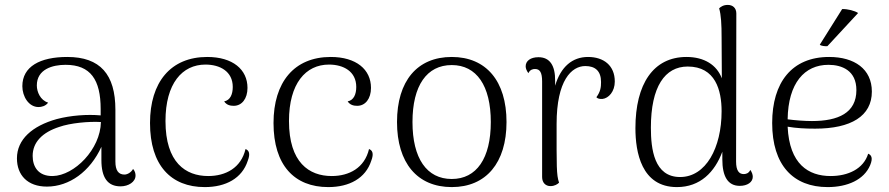

<svg xmlns="http://www.w3.org/2000/svg" viewBox="-20 -749 3622 782"><path d="M522 -61C514 -46 498 -38 487 -38C463 -38 450 -54 450 -91V-302C450 -446 388 -517 254 -517C143 -517 71 -478 71 -398C71 -356 97 -313 137 -313C149 -313 166 -317 176 -331C144 -341 130 -375 130 -401C130 -467 194 -485 247 -485C349 -485 390 -424 390 -305V-279C335 -284 268 -279 211 -264C111 -236 49 -181 49 -104C49 -36 92 11 171 11C262 11 347 -50 393 -151V-97C393 -26 418 10 471 10C503 10 532 -8 532 -34C532 -42 530 -52 522 -61ZM195 -32C135 -31 113 -71 113 -114C113 -170 153 -210 221 -232C266 -248 342 -255 391 -252C389 -141 283 -34 195 -32Z M814 13C900 13 966 -23 989 -94C1001 -125 993 -137 980 -142C962 -65 899 -32 828 -32C736 -32 654 -87 654 -256C654 -409 722 -486 817 -486C876 -486 928 -458 928 -395C928 -365 918 -341 893 -336C903 -321 918 -318 932 -318C965 -318 988 -347 988 -391C988 -466 928 -517 824 -517C675 -517 591 -414 591 -248C591 -76 676 13 814 13Z M1317 13C1403 13 1469 -23 1492 -94C1504 -125 1496 -137 1483 -142C1465 -65 1402 -32 1331 -32C1239 -32 1157 -87 1157 -256C1157 -409 1225 -486 1320 -486C1379 -486 1431 -458 1431 -395C1431 -365 1421 -341 1396 -336C1406 -321 1421 -318 1435 -318C1468 -318 1491 -347 1491 -391C1491 -466 1431 -517 1327 -517C1178 -517 1094 -414 1094 -248C1094 -76 1179 13 1317 13Z M1820 13C1960 13 2043 -86 2043 -252C2043 -419 1960 -517 1820 -517C1679 -517 1597 -419 1597 -252C1597 -86 1679 13 1820 13ZM1820 -20C1718 -20 1660 -104 1660 -252C1660 -400 1718 -484 1820 -484C1921 -484 1979 -400 1979 -252C1979 -104 1921 -20 1820 -20Z M2375 -517C2311 -517 2264 -477 2241 -400V-418C2242 -483 2219 -516 2173 -516C2141 -516 2121 -501 2121 -479C2121 -470 2125 -461 2132 -451C2139 -466 2151 -468 2159 -468C2179 -468 2188 -454 2188 -417V-28C2188 -5 2202 9 2222 9C2239 9 2251 1 2257 -5C2246 -37 2247 -72 2247 -244C2247 -422 2308 -480 2364 -480C2404 -480 2428 -460 2428 -415C2428 -394 2426 -376 2409 -353C2413 -348 2422 -345 2434 -346C2459 -349 2484 -376 2484 -417C2484 -482 2439 -517 2375 -517Z M3036 -57C3029 -42 3017 -40 3009 -40C2990 -40 2978 -54 2978 -91L2979 -694C2979 -717 2964 -729 2944 -729C2926 -729 2915 -721 2909 -715C2917 -688 2919 -649 2919 -597L2920 -430C2899 -485 2848 -517 2776 -517C2641 -517 2568 -407 2568 -227C2568 -130 2592 13 2737 13C2832 13 2891 -48 2922 -131V-100C2922 -31 2944 8 2993 8C3024 8 3046 -7 3046 -29C3046 -37 3043 -47 3036 -57ZM2750 -28C2644 -28 2631 -142 2631 -229C2631 -396 2688 -478 2781 -478C2894 -478 2919 -381 2919 -296C2919 -147 2855 -28 2750 -28Z M3350 -561 3475 -696C3462 -705 3432 -713 3410 -712L3319 -567C3323 -562 3341 -560 3350 -561ZM3516 -123C3497 -61 3434 -32 3363 -32C3273 -32 3195 -80 3188 -233C3223 -227 3258 -225 3300 -225C3446 -225 3531 -276 3531 -376C3531 -468 3460 -517 3357 -517C3205 -517 3125 -413 3125 -248C3125 -76 3211 13 3351 13C3432 13 3499 -17 3524 -76C3537 -107 3528 -118 3516 -123ZM3354 -485C3409 -485 3468 -462 3468 -382C3468 -289 3394 -256 3287 -256C3256 -256 3219 -259 3188 -263C3190 -411 3257 -485 3354 -485Z"/></svg>

Font: Arima Koshi Light
Style: Regular
Weight: 300
Designer: Joana Correia and Natanael Gama
Foundry: NDISCOVER
Version: Version 1.019;PS 001.019;hotconv 1.0.88;makeotf.lib2.5.64775